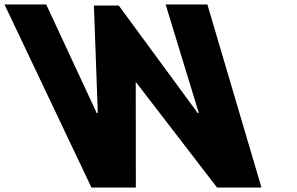

<svg xmlns="http://www.w3.org/2000/svg" viewBox="-273 -845 1337 865"><path d="M-64.8 -825H-252.8L139 0H339L338.6 -476L705 0H905L661.2 -825H473.2L622.6 -336H617.6L262.1 -820H150.1L167.6 -336H162.6Z"/></svg>

Font: Hussar
Style: BdOpOblFour
Weight: 700
Foundry: Cannot Into Space Fonts
Version: Version 2.00